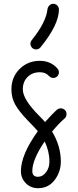

<svg xmlns="http://www.w3.org/2000/svg" viewBox="-20 -650 410 1010"><path d="M260 -630Q273 -630 281.5 -621Q290 -612 290 -600Q290 -520 193 -401Q184 -390 170 -390Q157 -390 148.5 -399Q140 -408 140 -420Q140 -430 147 -439Q223 -533 230 -603Q232 -614 240.5 -622Q249 -630 260 -630ZM150 250Q150 280 180 280Q204 280 222 256.5Q240 233 240 200Q240 146 215 94Q150 189 150 250ZM290 -270Q290 -258 281.5 -249Q273 -240 260 -240Q248 -240 238 -250Q220 -270 190 -270Q150 -270 125 -245Q100 -220 100 -180Q100 -127 186 -41Q207 -20 217 -8Q256 -52 280 -73Q288 -80 300 -80Q312 -80 321 -71.5Q330 -63 330 -50Q330 -36 320 -27Q288 1 254 42Q300 118 300 200Q300 254 267.5 297Q235 340 180 340Q142 340 116 314Q90 288 90 250Q90 164 179 40Q170 29 125 -17.5Q80 -64 60 -100Q40 -136 40 -180Q40 -244 83 -287Q126 -330 190 -330Q246 -330 282 -290Q290 -280 290 -270Z"/></svg>

Font: Pecita
Style: Book
Weight: 400
Width: 7
Version: Version 4.3